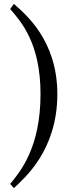

<svg xmlns="http://www.w3.org/2000/svg" viewBox="-20 -746 372 981"><path d="M51 -726 32 -700C87 -636 187 -526 187 -266C187 10 83 131 32 194L51 215C104 165 273 23 273 -265C273 -542 108 -675 51 -726Z"/></svg>

Font: Asana Math
Style: Regular
Weight: 400
Version: Version 000.958